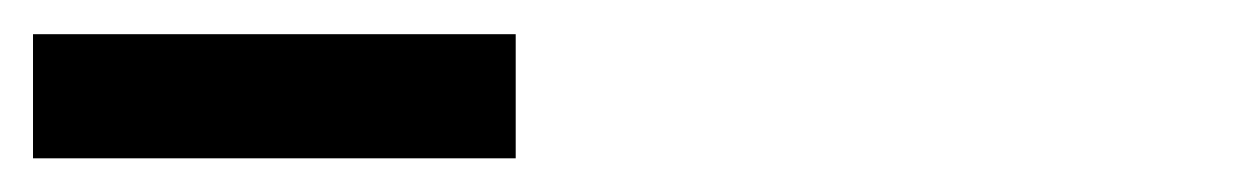

<svg xmlns="http://www.w3.org/2000/svg" viewBox="-22 -720 746 114"><path d="M-2.4 -626V-699.7H284.2V-626Z"/></svg>

Font: Gelasio
Style: Bold
Weight: 700
Designer: Eben Sorkin
Foundry: Eben Sorkin
Version: Version 1.008